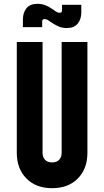

<svg xmlns="http://www.w3.org/2000/svg" viewBox="-20 -970 546 1006"><path d="M438 -750V-169Q438 -86 388 -35Q338 16 253 16Q168.5 16 118.2 -35Q68 -86 68 -169V-750H203V-169Q203 -146.5 216 -132.8Q229 -119 253 -119Q277 -119 290 -132.8Q303 -146.5 303 -169V-750ZM330.5 -823Q303 -823 282.2 -833.5Q261.5 -844 250 -852Q239.5 -859.5 231 -864.8Q222.5 -870 214 -870Q207 -870 204 -866.5Q201 -863 201 -857V-828H100V-867Q100 -904.5 119 -927.2Q138 -950 176 -950Q199.5 -950 219 -942Q238.5 -934 252 -924Q263.5 -916 273.2 -909.5Q283 -903 292.5 -903Q299.5 -903 302.2 -906.5Q305 -910 305 -916V-945H406V-906Q406 -868.5 386.8 -845.8Q367.5 -823 330.5 -823Z"/></svg>

Font: Mohave Light
Style: Regular
Weight: 300
Designer: Gumpita Rahayu
Foundry: Tokotype
Version: Version 2.003